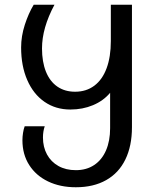

<svg xmlns="http://www.w3.org/2000/svg" viewBox="-20 -570 640 809"><path d="M74.5 21Q74.5 6 77 -10Q79.5 -26 84 -38H168.5Q161 -16.5 161 9.5Q161 49.5 178 80.8Q195 112 226.2 129.5Q257.5 147 299.5 147Q344.5 147 377 125.2Q409.5 103.5 426.8 63.5Q444 23.5 444 -30V-179Q415.5 -145 371.8 -126.8Q328 -108.5 276.5 -108.5Q214.5 -108.5 167.5 -141Q120.5 -173.5 94.8 -232.8Q69 -292 69 -370Q69 -417.5 84.5 -465.5Q100 -513.5 122 -550H209.5Q157 -452 157 -366Q157 -309.5 173.5 -268.2Q190 -227 221.5 -205.2Q253 -183.5 296.5 -183.5Q343.5 -183.5 377.5 -209Q411.5 -234.5 429.2 -282.5Q447 -330.5 447 -397V-550H536V-34Q536 45 508.2 102Q480.5 159 427.2 189Q374 219 299.5 219Q233.5 219 182.5 194.5Q131.5 170 103 125.2Q74.5 80.5 74.5 21Z"/></svg>

Font: JuliaMono
Style: Regular
Weight: 400
Monospace: yes
Designer: cormullion
Foundry: corm
Version: Version 0.055; ttfautohint (v1.8.4)